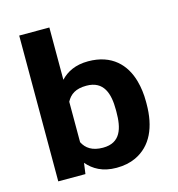

<svg xmlns="http://www.w3.org/2000/svg" viewBox="-112 -847 885 954"><g transform="rotate(-15 331.0 -370.0)"><path d="M228.1 -481V-750H73V0H212.7L220.4 -56C253.1 -17.6 299.1 10 371.1 10C408.5 10 441.5 3.3 470.1 -10C556.9 -50.5 596.6 -139.5 596.6 -259V-270C596.6 -308.7 592 -344.5 582.8 -377.5C557.8 -467.8 492.5 -538 370 -538C304.3 -538 259.5 -514.5 228.1 -481ZM331.5 -104C276.6 -104 245.5 -125.7 228.1 -160V-368C246.4 -402.6 275.4 -423 330.4 -423C420.5 -423 441.5 -352.2 441.5 -270V-259C441.5 -175.3 423 -104 331.5 -104Z"/></g></svg>

Font: Asimov
Style: Wid
Weight: 500
Designer: Google
Version: Version 2.000980; 2014